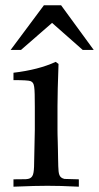

<svg xmlns="http://www.w3.org/2000/svg" viewBox="-20 -704 373 724"><path d="M30.8 -401.9V-429.7Q125.5 -440.9 189.9 -470.7L200.7 -462.9Q198.7 -410.2 197.8 -370.8Q196.8 -331.5 196.8 -303.7V-214.8Q196.8 -208 197 -195.6Q197.3 -183.1 197.8 -168Q198.2 -152.8 198.5 -137Q198.7 -121.1 199 -108.2Q199.2 -95.2 199.5 -86.7Q199.7 -78.1 199.7 -77.6Q200.2 -66.4 200.9 -58.1Q201.7 -49.8 204.1 -43.9Q206.5 -38.1 210.9 -34.7Q215.3 -31.2 223.1 -29.3Q226.1 -28.8 277.3 -27.8V0Q240.2 -2 210.7 -2.7Q181.2 -3.4 158.7 -3.4Q139.2 -3.4 107.2 -2.7Q75.2 -2 30.8 0V-27.8L77.1 -28.3Q86.9 -28.8 92.5 -31.5Q98.1 -34.2 101.6 -39.6Q105 -44.9 106.4 -53.7Q107.9 -62.5 108.4 -74.7Q108.4 -81.1 111.3 -214.8V-300.8Q111.3 -330.6 110.8 -348.4Q110.4 -366.2 108.9 -376.5Q107.4 -386.7 104.2 -391.1Q101.1 -395.5 95.7 -397.9Q86.9 -401.9 30.8 -401.9ZM145.5 -684.1H210.4L333.5 -515.6H292L176.3 -617.7L59.1 -515.6H20Z"/></svg>

Font: XB Kayhan
Style: Regular
Weight: 400
Designer: Behnam
Foundry: Irmug
Version: Version 7.300 2009